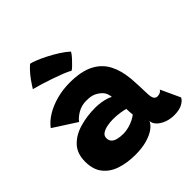

<svg xmlns="http://www.w3.org/2000/svg" viewBox="-206 -915 1071 1071"><g transform="rotate(-45 330.0 -379.5)"><path d="M252 8Q190 8 139 -8.8Q88 -25.5 57.8 -63.2Q27.5 -101 27.5 -164Q27.5 -227.5 63.2 -265.5Q99 -303.5 157 -320.2Q215 -337 280.5 -337Q303.5 -337 325.2 -333.5Q347 -330 363.8 -324.5Q380.5 -319 388.5 -313.5Q388 -325 383.2 -339Q378.5 -353 369.5 -362Q355.5 -377.5 333.5 -388.8Q311.5 -400 273.5 -400Q236 -400 206 -382.8Q176 -365.5 160.5 -344L24.5 -431.5Q47.5 -463 86.5 -486.5Q125.5 -510 174.5 -523.2Q223.5 -536.5 277.5 -536.5Q367.5 -536.5 422.2 -508.8Q477 -481 504 -428.5Q516.5 -404.5 524.5 -375Q532.5 -345.5 536 -309Q538 -281 539.2 -253.8Q540.5 -226.5 541 -199.5Q541.5 -160 549.2 -147.8Q557 -135.5 570.5 -135.5Q583 -135.5 593 -140.5Q603 -145.5 606.5 -154L659.5 -39Q653 -22 628 -8.5Q603 5 563 5Q533.5 5 506.8 -4.5Q480 -14 462 -30.8Q444 -47.5 441.5 -70Q434 -50.5 409.5 -32.5Q385 -14.5 345.5 -3.2Q306 8 252 8ZM290 -122.5Q311 -122.5 333.5 -128.8Q356 -135 374.5 -144.5Q393 -154 401.5 -162Q400 -173 399.2 -186.8Q398.5 -200.5 398.5 -209Q388.5 -213 361.2 -217.2Q334 -221.5 306 -221.5Q281 -221.5 257.5 -216.8Q234 -212 219 -201.5Q204 -191 204 -173Q204 -154.5 214.2 -143.5Q224.5 -132.5 244 -127.5Q263.5 -122.5 290 -122.5ZM196.5 -767Q207.5 -765.5 233.8 -755.2Q260 -745 292.2 -728.5Q324.5 -712 355 -692.5Q385.5 -673 406.5 -653.5Q397.5 -638.5 382 -621.5Q366.5 -604.5 352.8 -591.5Q339 -578.5 333 -576Q316.5 -585.5 288.2 -596.8Q260 -608 227.2 -619.2Q194.5 -630.5 163 -640.2Q131.5 -650 107.5 -656Q111.5 -662 124 -681.5Q136.5 -701 155.5 -724.5Q174.5 -748 196.5 -767Z"/></g></svg>

Font: Grandstander Thin ExtraBold
Style: Regular
Weight: 800
Version: Version 1.200